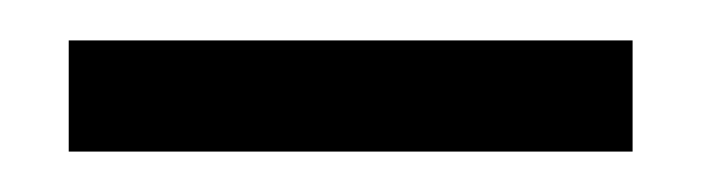

<svg xmlns="http://www.w3.org/2000/svg" viewBox="-20 -728 349 95"><path d="M293 -708H14V-653H293Z"/></svg>

Font: United Sans Light
Style: Regular
Weight: 300
Designer: Pablo Impallari, Rodrigo Fuenzalida (Modified by Dan O. Williams)
Version: Version 1.000;PS 001.000;hotconv 1.0.88;makeotf.lib2.5.64775